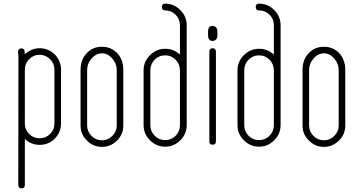

<svg xmlns="http://www.w3.org/2000/svg" viewBox="-20 -792 1968 1051"><path d="M280 -494Q314 -458 314 -411V-116Q314 -69 280 -33Q246 1 197 1Q150 1 115 -32L79 -508Q79 -527 97 -527Q115 -527 115 -508V-495Q153 -528 197 -528Q244 -528 280 -494ZM278 -411Q278 -444 254 -468Q230 -492 197 -492Q163 -492 139.5 -468Q116 -444 116 -411V-116Q116 -82 139.5 -58.5Q163 -35 197 -35Q230 -35 254 -58.5Q278 -82 278 -116ZM116 -172V221Q116 239 98 239Q80 239 80 221L81 -509Z M456 -23Q421 -56 421 -105V-409Q421 -467 456 -502Q488 -536 538 -536Q587 -536 621 -502Q655 -466 655 -409V-105Q655 -57 621 -23Q586 12 538 12Q489 12 456 -23ZM457 -355V-354V-105Q457 -72 481 -48Q505 -24 538 -24Q571 -24 595 -48Q619 -72 619 -105V-409Q619 -444 594.5 -472Q570 -500 538 -500Q506 -500 481.5 -472Q457 -444 457 -409Z M967 -737Q1002 -702 1002 -654V-107Q1002 -59 967 -24Q932 11 884 11Q836 11 801 -24Q766 -59 766 -107V-407Q766 -455 801 -490Q836 -525 884 -525Q931 -525 965 -493V-654Q965 -688 941.5 -711.5Q918 -735 884 -735Q866 -735 866 -754Q866 -772 884 -772Q932 -772 967 -737ZM965 -407Q965 -441 941.5 -465Q918 -489 884 -489Q850 -489 826.5 -465Q803 -441 803 -407V-162V-161V-107Q803 -73 826.5 -49Q850 -25 884 -25Q918 -25 941.5 -49Q965 -73 965 -107Z M1119 -598V-620Q1119 -650 1144 -650Q1156 -650 1163 -641.5Q1170 -633 1170 -620V-598Q1170 -585 1163 -576.5Q1156 -568 1144 -568Q1119 -568 1119 -598ZM1162 -455V-408V-18Q1162 0 1144 0Q1126 0 1126 -18V-477Q1126 -477 1126 -508Q1126 -528 1144 -528Q1162 -528 1162 -508Z M1481 -737Q1516 -702 1516 -654V-107Q1516 -59 1481 -24Q1446 11 1398 11Q1350 11 1315 -24Q1280 -59 1280 -107V-407Q1280 -455 1315 -490Q1350 -525 1398 -525Q1445 -525 1479 -493V-654Q1479 -688 1455.5 -711.5Q1432 -735 1398 -735Q1380 -735 1380 -754Q1380 -772 1398 -772Q1446 -772 1481 -737ZM1479 -407Q1479 -441 1455.5 -465Q1432 -489 1398 -489Q1364 -489 1340.5 -465Q1317 -441 1317 -407V-162V-161V-107Q1317 -73 1340.5 -49Q1364 -25 1398 -25Q1432 -25 1455.5 -49Q1479 -73 1479 -107Z M1671 -23Q1636 -56 1636 -105V-409Q1636 -467 1671 -502Q1703 -536 1753 -536Q1802 -536 1836 -502Q1870 -466 1870 -409V-105Q1870 -57 1836 -23Q1801 12 1753 12Q1704 12 1671 -23ZM1672 -355V-354V-105Q1672 -72 1696 -48Q1720 -24 1753 -24Q1786 -24 1810 -48Q1834 -72 1834 -105V-409Q1834 -444 1809.5 -472Q1785 -500 1753 -500Q1721 -500 1696.5 -472Q1672 -444 1672 -409Z"/></svg>

Font: Aaram
Style: Regular
Weight: 400
Designer: Tharique Azeez
Foundry: Tharique Azeez
Version: Version 1.7